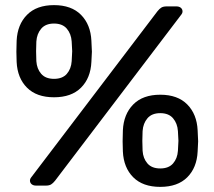

<svg xmlns="http://www.w3.org/2000/svg" viewBox="-20 -725 837 750"><path d="M339 -523Q339 -517 337 -483Q334 -420 296.5 -382.5Q259 -345 191 -345Q123 -345 85.5 -382.5Q48 -420 45 -483Q44 -500 44 -523Q44 -548 45 -566Q48 -629 85.5 -667Q123 -705 191 -705Q259 -705 296.5 -667Q334 -629 337 -566Q339 -530 339 -523ZM631 -700H669Q680 -700 686.5 -694.5Q693 -689 693 -680Q693 -674 689 -669L195 -19Q187 -9 179.5 -4.5Q172 0 159 0H121Q110 0 103.5 -5.5Q97 -11 97 -20Q97 -26 101 -31L595 -681Q603 -691 610.5 -695.5Q618 -700 631 -700ZM122 -563Q121 -546 121 -525Q121 -505 122 -486Q124 -456 141 -436.5Q158 -417 191 -417Q224 -417 241 -436.5Q258 -456 260 -486Q262 -524 262 -525Q262 -529 260 -563Q258 -593 241 -613Q224 -633 191 -633Q158 -633 141 -613Q124 -593 122 -563ZM754 -173Q754 -167 752 -133Q749 -70 711.5 -32.5Q674 5 606 5Q538 5 500.5 -32.5Q463 -70 460 -133Q459 -150 459 -173Q459 -198 460 -216Q463 -279 500.5 -317Q538 -355 606 -355Q674 -355 711.5 -317Q749 -279 752 -216Q754 -180 754 -173ZM537 -213Q536 -196 536 -175Q536 -155 537 -136Q539 -106 556 -86.5Q573 -67 606 -67Q639 -67 656 -86.5Q673 -106 675 -136Q677 -174 677 -175Q677 -179 675 -213Q673 -243 656 -263Q639 -283 606 -283Q573 -283 556 -263Q539 -243 537 -213Z"/></svg>

Font: Rubik
Style: Regular
Weight: 400
Designer: Hubert & Fischer
Foundry: Hubert & Fischer
Version: Version 1.100